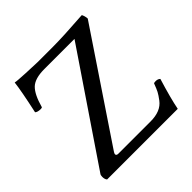

<svg xmlns="http://www.w3.org/2000/svg" viewBox="-172 -790 931 931"><g transform="rotate(-45 293.0 -325.0)"><path d="M209 -640.6H315.4Q383.8 -640.6 520.5 -650.4Q523.4 -649.4 526.9 -637.7Q530.3 -626 530.3 -618.2L165 -74.2Q158.2 -64.5 158.2 -59.6Q158.2 -49.8 171.9 -49.8H392.6Q427.7 -49.8 453.1 -60.1Q478.5 -70.3 494.6 -91.8Q510.7 -113.3 518.1 -127.4Q525.4 -141.6 535.2 -168Q537.1 -170.9 548.8 -170.9Q563.5 -170.9 572.3 -162.1Q541 -60.5 529.3 0H44.9Q37.1 -8.8 37.1 -25.4Q37.1 -37.1 41 -42L415 -593.8H208Q143.6 -593.8 115.7 -566.9Q87.9 -540 69.3 -472.7Q68.4 -468.8 59.6 -468.8Q37.1 -468.8 28.3 -477.5Q54.7 -598.6 60.5 -649.4Q70.3 -646.5 131.3 -643.6Q192.4 -640.6 209 -640.6Z"/></g></svg>

Font: Crimson Text
Style: Roman
Weight: 400
Version: Version 0.13